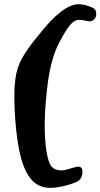

<svg xmlns="http://www.w3.org/2000/svg" viewBox="-20 -761 488 934"><path d="M54.2 -372.1Q60.1 -428.2 87.6 -478Q115.2 -527.8 168 -590.3Q284.7 -740.7 363.3 -740.7Q390.1 -740.7 428.2 -724.6Q448.2 -716.3 448.2 -692.9Q448.2 -678.7 439.9 -668.7Q431.6 -658.7 415.5 -657.2Q410.6 -657.2 393.8 -660.9Q377 -664.6 362.8 -664.6Q342.3 -664.6 320.3 -638.7Q298.3 -612.8 264.6 -546.9Q229.5 -478 213.4 -364.3Q185.1 -147 207 -20Q215.3 30.3 230.7 49.1Q246.1 67.9 279.3 67.9Q293.9 67.9 322.3 58.8Q350.6 49.8 360.8 49.8Q381.3 49.8 381.3 75.2Q381.3 113.3 345.7 127Q277.8 152.8 224.1 152.8Q173.3 152.8 139.2 119.4Q105 85.9 83.5 12.7Q62 -66.9 53.7 -186Q45.4 -305.2 54.2 -372.1Z"/></svg>

Font: Cooper*
Style: Bold Italic
Weight: 700
Italic angle: -7°
Designer: Owen Earl
Foundry: indestructible type*
Version: Version 0.001